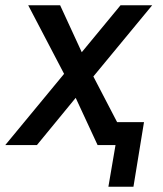

<svg xmlns="http://www.w3.org/2000/svg" viewBox="-23 -550 619 728"><path d="M388 158H483L523 -87H421L331 -260L554 -530H434L287 -352L205 -530H84L220 -270L-3 0H117L264 -179L347 0H415Z"/></svg>

Font: Iosevka Sparkle Medium Oblique
Style: Regular
Weight: 500
Italic angle: -9°
Designer: Belleve Invis
Foundry: Belleve Invis
Version: Version 4.5.0; ttfautohint (v1.8.3)